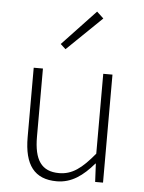

<svg xmlns="http://www.w3.org/2000/svg" viewBox="-54 -795 636 850"><g transform="rotate(5 264.0 -370.0)"><path d="M230 12C296 12 346 -25 394 -81H396L400 0H435V-480H394V-125C337 -56 295 -25 237 -25C159 -25 126 -74 126 -177V-480H85V-172C85 -48 131 12 230 12ZM218 -574 373 -724 343 -752 195 -595Z"/></g></svg>

Font: Source Sans Pro Light
Style: Regular
Weight: 300
Designer: Paul D. Hunt
Foundry: Adobe Systems Incorporated
Version: Version 3.006;hotconv 1.0.111;makeotfexe 2.5.65597